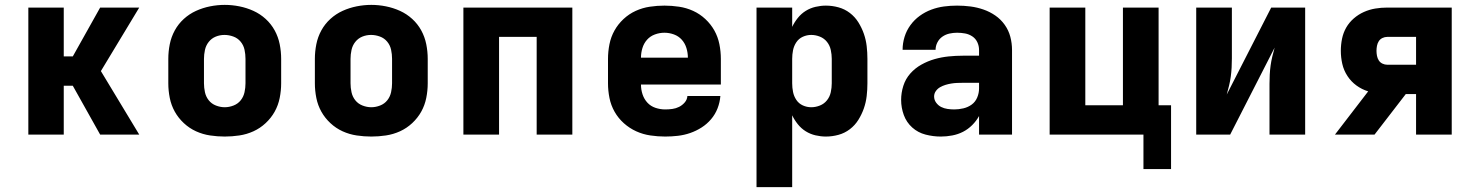

<svg xmlns="http://www.w3.org/2000/svg" viewBox="-20 -551 6040 786"><path d="M96 0V-520H241V-320H278L390 -520H550L393 -260L550 0H390L278 -200H241V0Z M900 8Q870 8 840 3.5Q810 -1 782.5 -13.5Q755 -26 732.5 -47Q710 -68 695.5 -94Q681 -120 675 -150Q669 -180 669 -210V-310Q669 -340 675 -370Q681 -400 695.5 -426.5Q710 -453 732.5 -473.5Q755 -494 782.5 -506.5Q810 -519 840 -525Q870 -531 900 -531Q930 -531 960 -525Q990 -519 1017.5 -506.5Q1045 -494 1067.5 -473.5Q1090 -453 1104.5 -426.5Q1119 -400 1125 -370Q1131 -340 1131 -310V-210Q1131 -180 1125 -150Q1119 -120 1104.5 -94Q1090 -68 1067.5 -47Q1045 -26 1017.5 -13.5Q990 -1 960 3.5Q930 8 900 8ZM900 -112Q918 -112 936 -119Q954 -126 965.5 -140.5Q977 -155 981 -173.5Q985 -192 985 -210V-310Q985 -329 981 -347.5Q977 -366 965 -380.5Q953 -395 935 -401.5Q917 -408 899 -408Q880 -408 863 -401Q846 -394 834.5 -379.5Q823 -365 819 -346.5Q815 -328 815 -310V-210Q815 -192 819 -173.5Q823 -155 834.5 -140.5Q846 -126 864 -119Q882 -112 900 -112Z M1500 8Q1470 8 1440 3.5Q1410 -1 1382.5 -13.5Q1355 -26 1332.5 -47Q1310 -68 1295.5 -94Q1281 -120 1275 -150Q1269 -180 1269 -210V-310Q1269 -340 1275 -370Q1281 -400 1295.5 -426.5Q1310 -453 1332.5 -473.5Q1355 -494 1382.5 -506.5Q1410 -519 1440 -525Q1470 -531 1500 -531Q1530 -531 1560 -525Q1590 -519 1617.5 -506.5Q1645 -494 1667.5 -473.5Q1690 -453 1704.5 -426.5Q1719 -400 1725 -370Q1731 -340 1731 -310V-210Q1731 -180 1725 -150Q1719 -120 1704.5 -94Q1690 -68 1667.5 -47Q1645 -26 1617.5 -13.5Q1590 -1 1560 3.5Q1530 8 1500 8ZM1500 -112Q1518 -112 1536 -119Q1554 -126 1565.5 -140.5Q1577 -155 1581 -173.5Q1585 -192 1585 -210V-310Q1585 -329 1581 -347.5Q1577 -366 1565 -380.5Q1553 -395 1535 -401.5Q1517 -408 1499 -408Q1480 -408 1463 -401Q1446 -394 1434.5 -379.5Q1423 -365 1419 -346.5Q1415 -328 1415 -310V-210Q1415 -192 1419 -173.5Q1423 -155 1434.5 -140.5Q1446 -126 1464 -119Q1482 -112 1500 -112Z M1877 0V-520H2323V0H2177V-400H2023V0Z M2703 8Q2673 8 2642.5 3.5Q2612 -1 2584.5 -13.5Q2557 -26 2534 -46.5Q2511 -67 2496 -93.5Q2481 -120 2475 -150Q2469 -180 2469 -210V-310Q2469 -340 2475 -370Q2481 -400 2495.5 -426Q2510 -452 2532.5 -473Q2555 -494 2582.5 -506.5Q2610 -519 2640 -523.5Q2670 -528 2700 -528Q2730 -528 2760 -523.5Q2790 -519 2817.5 -506.5Q2845 -494 2867.5 -473Q2890 -452 2904.5 -426Q2919 -400 2925 -370Q2931 -340 2931 -310V-205H2604Q2604 -184 2610.5 -164.5Q2617 -145 2630.5 -130.5Q2644 -116 2663.5 -109.5Q2683 -103 2703 -103Q2718 -103 2732.5 -105Q2747 -107 2760 -113.5Q2773 -120 2783 -131.5Q2793 -143 2794 -158H2929Q2927 -132 2917.5 -107.5Q2908 -83 2891 -63Q2874 -43 2852 -29Q2830 -15 2805.5 -6.5Q2781 2 2755 5Q2729 8 2703 8ZM2796 -315Q2796 -335 2790 -354.5Q2784 -374 2771 -388.5Q2758 -403 2739 -410Q2720 -417 2700 -417Q2680 -417 2661 -410Q2642 -403 2629 -388.5Q2616 -374 2610 -354.5Q2604 -335 2604 -315Z M3077 215V-520H3223V-441Q3232 -460 3246 -477.5Q3260 -495 3278.5 -506.5Q3297 -518 3318.5 -523Q3340 -528 3361 -528Q3387 -528 3412.5 -521Q3438 -514 3459 -498Q3480 -482 3494 -459.5Q3508 -437 3516.5 -412.5Q3525 -388 3528 -362Q3531 -336 3531 -310V-210Q3531 -184 3528 -158Q3525 -132 3516.5 -107.5Q3508 -83 3494 -60.5Q3480 -38 3459 -22Q3438 -6 3412.5 1Q3387 8 3361 8Q3340 8 3318.5 3Q3297 -2 3278.5 -13.5Q3260 -25 3246 -42.5Q3232 -60 3223 -79V215ZM3301 -112Q3319 -112 3336.5 -119Q3354 -126 3365.5 -140.5Q3377 -155 3381 -173.5Q3385 -192 3385 -210V-310Q3385 -328 3381 -346.5Q3377 -365 3365.5 -379.5Q3354 -394 3336.5 -401Q3319 -408 3301 -408Q3283 -408 3266.5 -400.5Q3250 -393 3240 -378Q3230 -363 3226.5 -345.5Q3223 -328 3223 -310V-210Q3223 -192 3226.5 -174.5Q3230 -157 3240 -142Q3250 -127 3266.5 -119.5Q3283 -112 3301 -112Z M3832 8H3831Q3800 8 3769 0Q3738 -8 3714.5 -29Q3691 -50 3680 -80Q3669 -110 3669 -142Q3669 -171 3678 -199.5Q3687 -228 3706.5 -250Q3726 -272 3752 -286.5Q3778 -301 3806 -309Q3834 -317 3863.5 -320Q3893 -323 3922 -323H3988V-346Q3988 -363 3981 -378Q3974 -393 3960.5 -402Q3947 -411 3931 -414Q3915 -417 3898 -417Q3882 -417 3866.5 -413.5Q3851 -410 3838 -401Q3825 -392 3817.5 -377.5Q3810 -363 3810 -347H3675Q3675 -374 3683 -400Q3691 -426 3707 -448Q3723 -470 3745 -486Q3767 -502 3792.5 -511.5Q3818 -521 3844.5 -524.5Q3871 -528 3898 -528Q3926 -528 3953 -524.5Q3980 -521 4006 -512Q4032 -503 4054.5 -487.5Q4077 -472 4093 -449.5Q4109 -427 4116 -400.5Q4123 -374 4123 -346V0H3988V-76Q3977 -56 3960 -39Q3943 -22 3922.5 -11.5Q3902 -1 3878.5 3.5Q3855 8 3832 8ZM3887 -103Q3905 -103 3924 -107.5Q3943 -112 3958 -123Q3973 -134 3980.5 -152Q3988 -170 3988 -189V-212H3922Q3910 -212 3898 -211.5Q3886 -211 3874 -209Q3862 -207 3850.5 -203.5Q3839 -200 3828.5 -194Q3818 -188 3811 -178Q3804 -168 3804 -156Q3804 -142 3812.5 -130.5Q3821 -119 3833 -113Q3845 -107 3859 -105Q3873 -103 3887 -103Z M4661 141V0H4277V-520H4423V-120H4577V-520H4723V-120H4774V141Z M4877 0V-520H5023V-312Q5023 -293 5022 -274.5Q5021 -256 5018.5 -237.5Q5016 -219 5011.5 -200.5Q5007 -182 5002 -164L5184 -520H5323V0H5177V-208Q5177 -227 5178 -245.5Q5179 -264 5181.5 -282.5Q5184 -301 5188.5 -319.5Q5193 -338 5198 -356L5016 0Z M5445 0 5581 -177Q5555 -185 5533 -201Q5511 -217 5496 -240Q5481 -263 5475 -289.5Q5469 -316 5469 -343Q5469 -368 5474 -392.5Q5479 -417 5491 -438Q5503 -459 5522 -475.5Q5541 -492 5563.5 -502Q5586 -512 5610 -516Q5634 -520 5659 -520H5923V0H5777V-166H5735L5607 0ZM5659 -286H5777V-400H5659Q5649 -400 5639.5 -395.5Q5630 -391 5624.5 -382.5Q5619 -374 5617 -363.5Q5615 -353 5615 -343Q5615 -333 5617 -322.5Q5619 -312 5624.5 -303.5Q5630 -295 5639.5 -290.5Q5649 -286 5659 -286Z"/></svg>

Font: Iosevka Custom Heavy Extended
Style: Regular
Weight: 900
Width: 7
Monospace: yes
Designer: Belleve Invis
Foundry: Belleve Invis
Version: Version 11.2.4; ttfautohint (v1.8.4)